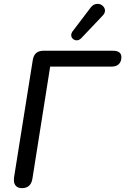

<svg xmlns="http://www.w3.org/2000/svg" viewBox="-20 -968 649 995"><path d="M52 -35Q52 -45 53 -50L150 -658Q158 -705 205 -705H565Q609 -705 609 -672Q609 -649 596 -636Q583 -623 560 -623H240L148 -42Q140 7 94 7Q74 7 63 -4Q52 -15 52 -35ZM377 -759Q366 -759 357.5 -767Q349 -775 349 -786Q349 -795 355 -804L450 -929Q464 -948 486 -948Q501 -948 512.5 -937.5Q524 -927 524 -913Q524 -899 512 -887L401 -770Q390 -759 377 -759Z"/></svg>

Font: SN Pro
Style: Italic
Weight: 400
Italic angle: -9°
Designer: Tobias Whetton
Foundry: Supernotes
Version: Version 1.003